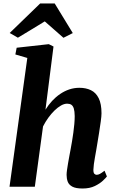

<svg xmlns="http://www.w3.org/2000/svg" viewBox="-20 -1070 664 1100"><path d="M453 10Q414 10 394.2 -0.8Q374.5 -11.5 368 -29.2Q361.5 -47 361.5 -68Q361.5 -80 364 -97Q366.5 -114 369.8 -134Q373 -154 377.2 -175.5Q381.5 -197 385 -217Q388.5 -237.5 392.8 -261.2Q397 -285 400.2 -310Q403.5 -335 405.8 -359.2Q408 -383.5 408 -405Q407.5 -433.5 402.8 -448.5Q398 -463.5 388.8 -469.8Q379.5 -476 364.5 -476Q348 -476 329.5 -465.5Q311 -455 292.2 -436.8Q273.5 -418.5 256.5 -395Q239.5 -371.5 226.5 -345.5L179.5 0H34.5L136.5 -738L68 -758L75.5 -796.5L259.5 -817L286.5 -803.5L240.5 -441.5Q257.5 -469 278.5 -491.8Q299.5 -514.5 324.5 -531.5Q349.5 -548.5 377.2 -557.8Q405 -567 435 -567Q472.5 -567 501 -553.2Q529.5 -539.5 545.5 -507.2Q561.5 -475 561.5 -420.5Q561.5 -404.5 557.2 -373.5Q553 -342.5 547.5 -308.2Q542 -274 537.5 -247Q534.5 -228.5 531 -208Q527.5 -187.5 523.8 -167.5Q520 -147.5 517.8 -129.5Q515.5 -111.5 515 -97Q515 -79.5 521 -74Q527 -68.5 533.5 -68.5Q542.5 -68.5 552 -73.5Q561.5 -78.5 579 -92L592.5 -59Q587.5 -52 570 -35.2Q552.5 -18.5 523.2 -4.2Q494 10 453 10ZM35.5 -881 210 -1050H293.5L397 -880.5L343.5 -853.5Q316.5 -876.5 290 -900.5Q263.5 -924.5 236.5 -947.5Q198 -924 159.5 -900.5Q121 -877 82.5 -854Z"/></svg>

Font: Merriweather 20pt ExtraBold
Style: Italic
Weight: 800
Italic angle: -7.8°
Version: Version 2.101